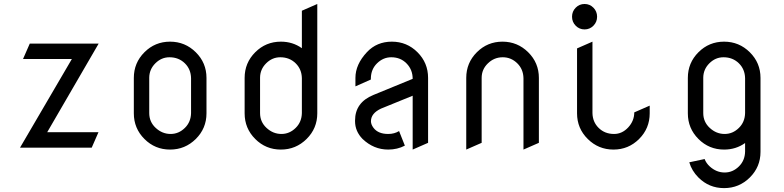

<svg xmlns="http://www.w3.org/2000/svg" viewBox="-20 -758 3971 973"><path d="M219.2 -87.9H479L444.8 -9.8H81.5L344.2 -459H96.7L130.9 -537.1H480Z M736.3 -185.1Q736.3 -140.1 769 -109.9Q802.2 -79.1 844.7 -79.1Q885.7 -79.1 917 -109.9Q947.3 -139.6 948.2 -185.1V-361.8Q947.3 -407.2 917 -437Q885.7 -467.8 838.9 -467.8Q797.9 -467.8 767.1 -437Q736.8 -406.7 736.3 -364.7V-361.8ZM658.2 -363.3Q658.2 -439.5 711.9 -493.2Q765.6 -546.9 841.8 -546.9Q918 -546.9 972.2 -493.2Q1026.4 -439.5 1026.4 -363.3V-183.6Q1026.4 -107.4 972.2 -53.7Q918 0 841.8 0Q765.6 0 711.9 -53.7Q658.2 -107.4 658.2 -183.6Z M1297.9 -185.1Q1297.9 -140.1 1330.6 -109.9Q1363.8 -79.1 1406.2 -79.1Q1447.3 -79.1 1478.5 -109.9Q1508.8 -139.6 1509.8 -185.1V-361.8Q1508.8 -407.2 1478.5 -437Q1447.3 -467.8 1400.4 -467.8Q1359.4 -467.8 1328.6 -437Q1298.3 -406.7 1297.9 -364.7V-361.8ZM1587.9 -737.8V-183.6Q1587.9 -107.4 1533.7 -53.7Q1479.5 0 1403.3 0Q1327.1 0 1273.4 -53.7Q1219.7 -107.4 1219.7 -183.6V-363.3Q1219.7 -439.5 1273.4 -493.2Q1327.1 -546.9 1403.3 -546.9Q1463.4 -546.9 1509.8 -513.7V-703.6Z M1859.9 -143.6Q1859.9 -127.4 1872.6 -110.4Q1896 -79.1 1947.3 -79.1Q1978.5 -79.1 2002.4 -93.8L2031.7 -20Q1993.7 0 1947.3 0Q1874 0 1817.4 -53.7Q1779.3 -92.8 1779.3 -143.6Q1779.3 -145.5 1779.3 -147.5Q1779.3 -238.8 1872.6 -276.9L2071.3 -358.4Q2071.3 -404.8 2040.5 -436.3Q2009.8 -467.8 1962.9 -467.8Q1921.9 -467.8 1890.6 -437Q1860.4 -407.2 1859.4 -361.8V-355L1781.2 -320.3V-363.3Q1781.2 -431.6 1839.8 -494.1Q1889.6 -546.9 1965.8 -546.9Q2042 -546.9 2095.7 -493.2Q2149.4 -439.5 2149.4 -363.3V-34.2L2071.3 0V-272.9L1910.6 -207.5Q1859.9 -183.6 1859.9 -143.6Z M2342.8 0V-363.3Q2342.8 -439.5 2396.5 -493.2Q2450.2 -546.9 2526.4 -546.9Q2602.5 -546.9 2656.7 -493.2Q2710.9 -439.5 2710.9 -363.3V-34.2L2632.8 0V-361.8Q2631.8 -407.2 2601.6 -437Q2570.3 -467.8 2527.8 -467.8Q2483.9 -467.8 2452.1 -436.5Q2420.9 -406.2 2420.9 -363.3Q2420.9 -362.3 2420.9 -361.8V-34.2Z M3194.3 -188.5 3272.5 -222.7V-183.6Q3272.5 -107.4 3218.8 -53.7Q3165 0 3088.9 0Q3012.7 0 2958.5 -53.7Q2904.3 -107.4 2904.3 -183.6V-512.7L2982.4 -546.9V-185.1Q2983.4 -139.6 3013.7 -109.9Q3044.9 -79.1 3091.8 -79.1Q3132.8 -79.1 3163.6 -112.3Q3194.3 -145.5 3194.3 -188.5ZM2897.5 -627.7Q2878.9 -646.5 2878.9 -673.3Q2878.9 -700.2 2897.5 -719Q2916 -737.8 2942.4 -737.8Q2968.8 -737.8 2987.3 -719Q3005.9 -700.2 3005.9 -673.3Q3005.9 -646.5 2987.3 -627.7Q2968.8 -608.9 2942.4 -608.9Q2916 -608.9 2897.5 -627.7Z M3755.9 10.3V-33.2Q3709.5 0 3649.4 0Q3573.2 0 3519.5 -53.7Q3465.8 -107.4 3465.8 -183.6V-363.3Q3465.8 -439.5 3519.5 -493.2Q3573.2 -546.9 3649.4 -546.9Q3725.6 -546.9 3779.8 -493.2Q3834 -439.5 3834 -363.3V11.7Q3834 87.9 3779.8 141.6Q3725.6 195.3 3649.4 195.3Q3573.2 195.3 3519.5 141.6Q3485.4 107.4 3473.1 64.5L3550.8 47.9Q3558.6 68.8 3576.7 85.4Q3610.4 116.2 3652.3 116.2Q3693.4 116.2 3724.6 85.4Q3754.9 55.7 3755.9 10.3ZM3543.9 -185.1Q3543.9 -140.1 3576.7 -109.9Q3609.9 -79.1 3652.3 -79.1Q3693.4 -79.1 3724.6 -109.9Q3754.9 -139.6 3755.9 -185.1V-361.8Q3754.9 -407.2 3724.6 -437Q3693.4 -467.8 3646.5 -467.8Q3605.5 -467.8 3574.7 -437Q3544.4 -406.7 3543.9 -364.7V-361.8Z"/></svg>

Font: NovaMono
Style: Regular
Weight: 400
Monospace: yes
Version: Version 1.2